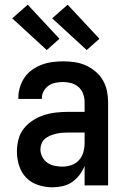

<svg xmlns="http://www.w3.org/2000/svg" viewBox="-20 -789 540 817"><path d="M203 8Q173 8 143 -1.5Q113 -11 92 -32.5Q71 -54 61.5 -83.5Q52 -113 52 -144Q52 -170 58.5 -195.5Q65 -221 81 -241.5Q97 -262 119.5 -276.5Q142 -291 166.5 -299Q191 -307 217 -310Q243 -313 269 -313H340V-354Q340 -372 334 -389Q328 -406 315 -418Q302 -430 284.5 -435Q267 -440 249 -440Q233 -440 217 -437Q201 -434 187.5 -425Q174 -416 166 -401.5Q158 -387 158 -371V-368H58V-373Q58 -396 65 -418.5Q72 -441 85 -460Q98 -479 117.5 -492.5Q137 -506 158.5 -514Q180 -522 203 -525Q226 -528 249 -528Q273 -528 297.5 -524.5Q322 -521 344.5 -511Q367 -501 386 -485Q405 -469 417.5 -448Q430 -427 435 -402.5Q440 -378 440 -354V0H340V-83Q332 -63 318.5 -45Q305 -27 287 -14.5Q269 -2 247 3Q225 8 203 8ZM246 -80Q265 -80 284 -86.5Q303 -93 316 -107.5Q329 -122 334.5 -141Q340 -160 340 -180V-225H269Q256 -225 243.5 -224Q231 -223 218.5 -220Q206 -217 194 -212Q182 -207 172 -199Q162 -191 157 -178.5Q152 -166 152 -153Q152 -137 160 -121.5Q168 -106 181.5 -96.5Q195 -87 212 -83.5Q229 -80 246 -80ZM349 -576 202 -711 268 -769 403 -624ZM179 -576 32 -711 98 -769 233 -624Z"/></svg>

Font: Iosevka Semibold
Style: Regular
Weight: 600
Monospace: yes
Designer: Belleve Invis
Foundry: Belleve Invis
Version: Version 33.2.3; ttfautohint (v1.8.4)